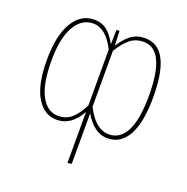

<svg xmlns="http://www.w3.org/2000/svg" viewBox="-129 -650 944 967"><g transform="rotate(20 343.0 -166.5)"><path d="M627 -264Q627 -128 589 -59Q551 10 480 10Q441 10 409.5 -14.5Q378 -39 356 -79V192L334 196V-78Q286 10 208 10Q140 10 99.5 -57.5Q59 -125 59 -258Q59 -387 101 -458Q143 -529 215 -529Q258 -529 285.5 -505.5Q313 -482 335 -441L337 -519H353L356 -440Q382 -483 413.5 -506Q445 -529 488 -529Q627 -529 627 -264ZM334 -113V-412Q286 -509 216 -509Q156 -509 119 -446Q82 -383 82 -262Q82 -136 116 -73.5Q150 -11 208 -11Q250 -11 279.5 -36.5Q309 -62 334 -113ZM604 -264Q604 -509 487 -509Q445 -509 415 -485Q385 -461 356 -413V-114Q407 -11 480 -11Q540 -11 572 -73Q604 -135 604 -264Z"/></g></svg>

Font: Fira Sans Extra Condensed Thin
Style: Regular
Weight: 250
Width: 1
Designer: Carrois Corporate & Edenspiekermann AG
Foundry: Carrois Corporate GbR & Edenspiekermann AG
Version: Version 4.203